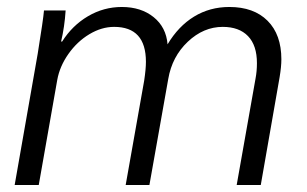

<svg xmlns="http://www.w3.org/2000/svg" viewBox="-20 -530 878 550"><path d="M88 -376Q104 -475 106 -500H168Q165 -453 155 -411H158Q187 -457 232 -483.5Q277 -510 329 -510Q384 -510 420 -481Q456 -452 460 -403Q491 -455 536 -482.5Q581 -510 637 -510Q707 -510 746.5 -470.5Q786 -431 786 -360Q786 -339 781 -309L727 0H658L712 -305Q716 -326 716 -349Q716 -400 690.5 -426.5Q665 -453 618 -453Q563 -453 518 -410.5Q473 -368 462 -304L408 0H340L393 -299Q398 -332 398 -353Q398 -453 307 -453Q271 -453 236 -432Q201 -411 176 -375.5Q151 -340 144 -301L91 0H22Z"/></svg>

Font: Sarabun Light
Style: Italic
Weight: 300
Italic angle: -10°
Designer: Suppakit Chalermlarp | Katatrad Co.,Ltd.
Foundry: Cadson Demak Co.,Ltd.
Version: Version 1.000; ttfautohint (v1.6)